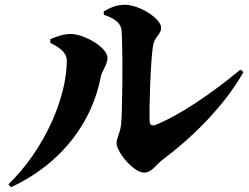

<svg xmlns="http://www.w3.org/2000/svg" viewBox="-20 -754 1040 802"><path d="M582 -33C614 -33 636 -70 658 -86C776 -174 914 -306 997 -453L984 -463C860 -360 725 -270 631 -233C614 -226 605 -232 605 -249C603 -318 609 -497 619 -562C625 -602 653 -609 653 -638C653 -676 563 -734 502 -734C472 -734 449 -727 413 -706L414 -692C459 -678 486 -656 488 -626C494 -529 491 -281 486 -236C482 -197 467 -179 467 -155C467 -120 537 -33 582 -33ZM15 16 26 28C249 -76 367 -255 401 -433C406 -459 429 -484 429 -512C429 -558 328 -612 277 -612C243 -612 216 -601 190 -590V-575C229 -556 259 -534 259 -501C259 -344 164 -128 15 16Z"/></svg>

Font: GenKiMin2 TW H
Style: Regular
Weight: 900
Version: Version 2.100;PS 2.1;hotconv 16.6.51;makeotf.lib2.5.65220 DE